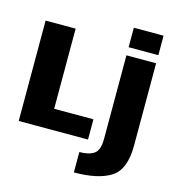

<svg xmlns="http://www.w3.org/2000/svg" viewBox="-140 -897 1146 1247"><g transform="rotate(15 433.0 -274.0)"><path d="M39 0H505V-136H241V-675H39ZM471.5 230Q634.5 230 719.2 176Q804 122 804 -39V-593H604.5V-31.5Q604.5 45.5 570 69.2Q535.5 93 471.5 93ZM604.5 -778.5V-647.5H804.5V-778.5Z"/></g></svg>

Font: Anybody UltraCondensed Thin ExtraBold
Style: Regular
Weight: 800
Version: Version 1.111